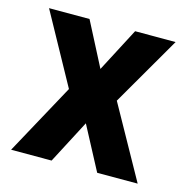

<svg xmlns="http://www.w3.org/2000/svg" viewBox="-81 -577 636 655"><g transform="rotate(15 237.0 -250.0)"><path d="M14 -500H157L237 -345L318 -500H461L319 -255L461 0H318L237 -153L157 0H14L151 -251Z"/></g></svg>

Font: Titillium Web[RUS by Daymarius]
Style: Bold
Weight: 700
Designer: Cyrillization by Daymarius
Foundry: Cyrillization by Daymarius
Version: Version 1.002 September 11, 2018